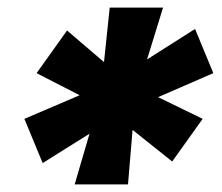

<svg xmlns="http://www.w3.org/2000/svg" viewBox="-20 -592 584 504"><path d="M44 -280 189 -342 76 -400 156 -512 253 -429 268 -572H408L366 -436L492 -516L540 -400L395 -337L512 -280L432 -168L328 -251L316 -108H176L215 -241L92 -164Z"/></svg>

Font: Kufam Black
Style: Italic
Weight: 900
Italic angle: -11°
Designer: Artur Schmal
Foundry: Original Type
Version: Version 1.301; ttfautohint (v1.8.3)